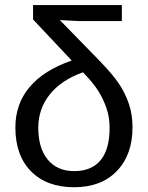

<svg xmlns="http://www.w3.org/2000/svg" viewBox="-20 -745 597 774"><path d="M421.9 -230C421.9 -172 409.7 -128.4 385.5 -99.1C361.2 -69.8 325.7 -55.2 278.8 -55.2C233.6 -55.2 198.2 -70.6 172.6 -101.3C147.1 -132.1 134.3 -175 134.3 -230C134.3 -280.8 149.7 -325.5 180.7 -364.3C211.6 -403 256.2 -432.8 314.5 -453.6C341.8 -425.3 362.2 -400.5 375.7 -379.2C389.2 -357.8 400.3 -334.7 408.9 -309.8C417.6 -284.9 421.9 -258.3 421.9 -230ZM296.4 -660.2H471.2V-724.6H113.3V-666.5L269 -501C193.8 -474.9 137.2 -439.2 99.1 -393.8C61 -348.4 42 -294.1 42 -231C42 -155.8 63.1 -96.8 105.2 -54.2C147.4 -11.6 205.2 9.8 278.8 9.8C351.7 9.8 409.2 -12 451.2 -55.7C493.2 -99.3 514.2 -158 514.2 -231.9C514.2 -265.5 509.4 -296.5 500 -325C490.6 -353.4 477.3 -380.6 460.2 -406.5C443.1 -432.4 414.9 -465.5 375.5 -505.9L221.2 -664.1Z"/></svg>

Font: Arimo
Style: Regular
Weight: 400
Designer: Steve Matteson
Foundry: Monotype Imaging Inc.
Version: Version 1.32